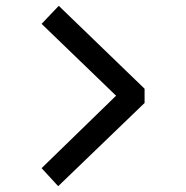

<svg xmlns="http://www.w3.org/2000/svg" viewBox="-20 -670 640 660"><path d="M182 -650 477 -365V-316L180 -30L123 -92L379 -341L123 -588Z"/></svg>

Font: Kode Mono Medium
Style: Regular
Weight: 500
Monospace: yes
Designer: Isa Ozler
Foundry: Kadena LLC
Version: Version 1.206;gftools[0.9.28]